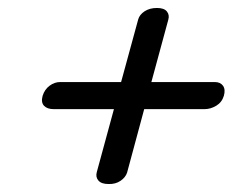

<svg xmlns="http://www.w3.org/2000/svg" viewBox="-20 -583 608 482"><path d="M252.5 -121Q234.5 -121 227 -129.8Q219.5 -138.5 223 -151L266 -309H115Q98.5 -309 90.5 -317.5Q82.5 -326 87 -342.5Q92 -358.5 104.5 -367.8Q117 -377 130.5 -377H284L327 -534.5Q330.5 -546.5 343.2 -554.8Q356 -563 374 -563Q392 -563 399 -554.2Q406 -545.5 402.5 -533.5L360 -377H519.5Q533 -377 539.8 -367.8Q546.5 -358.5 542 -342.5Q537 -326 522.8 -317.5Q508.5 -309 493.5 -309H342L299 -149.5Q295 -137.5 282.5 -129Q270 -120.5 252.5 -121Z"/></svg>

Font: Fraunces 9pt S000
Style: Bold Italic
Weight: 700
Italic angle: -16°
Version: Version 1.000; ttfautohint (v1.8.3)